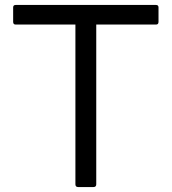

<svg xmlns="http://www.w3.org/2000/svg" viewBox="-20 -754 692 774"><path d="M295 0Q284 0 284 -11V-655H43Q33 -655 33 -666V-724Q33 -734 43 -734H609Q619 -734 619 -724V-666Q619 -655 609 -655H368V-11Q368 0 357 0Z"/></svg>

Font: LINE Seed Sans
Style: Regular
Weight: 400
Designer: LINE VX Design & Dalton Maag Ltd & Sandoll Inc
Foundry: Dalton Maag Ltd
Version: Version 1.003